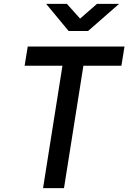

<svg xmlns="http://www.w3.org/2000/svg" viewBox="-20 -970 662 990"><path d="M334 -810H434L594 -950H480L393 -874L325 -950H218ZM202 0H310L410 -631H606L622 -730H123L107 -631H302Z"/></svg>

Font: JetBrains Mono SemiBold
Style: Italic
Weight: 472
Italic angle: -9°
Monospace: yes
Designer: Philipp Nurullin, Konstantin Bulenkov
Foundry: JetBrains
Version: Version 2.305